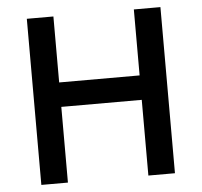

<svg xmlns="http://www.w3.org/2000/svg" viewBox="-51 -753 848 806"><g transform="rotate(-5 373.0 -350.0)"><path d="M91 0V-700H203V-422H542V-700H654V0H542V-319H203V0Z"/></g></svg>

Font: Geologica Thin Cursive
Style: Regular
Weight: 400
Version: Version 1.010;gftools[0.9.28]